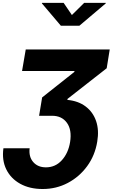

<svg xmlns="http://www.w3.org/2000/svg" viewBox="-27 -1062 762 1298"><path d="M-3.9 -59.6H173.3Q166.5 -2 197.8 33.7Q229 69.3 283.2 69.3Q347.7 69.3 391.1 21.2Q434.6 -26.9 446.8 -101.1Q460 -184.1 425.3 -231.9Q390.6 -279.8 323.7 -279.3H237.3L257.8 -403.3L476.1 -576.2V-582H122.1L147 -727.5H714.8L694.3 -600.6L429.7 -393.6L428.2 -386.7Q502 -379.9 551.8 -342.3Q601.6 -304.7 622.6 -243.7Q643.6 -182.6 630.4 -104.5Q615.2 -11.2 562.5 61Q509.8 133.3 431.6 174.6Q353.5 215.8 261.7 215.8Q173.3 215.8 109.6 180.4Q45.9 145 15.4 82.8Q-15.1 20.5 -3.9 -59.6ZM403.3 -1042.5 459 -960.4 542 -1042.5H688.5L688 -1039.1L509.8 -888.2H384.3L256.3 -1039.1L256.8 -1042.5Z"/></svg>

Font: Inter Extra Bold
Style: Italic
Weight: 800
Italic angle: -9.39999°
Designer: Rasmus Andersson
Foundry: rsms
Version: Version 4.000;git-3c8e0fc